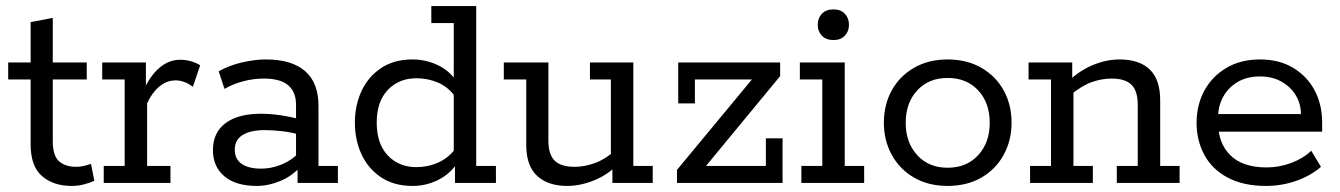

<svg xmlns="http://www.w3.org/2000/svg" viewBox="-20 -603 4418 633"><path d="M216 10Q156 10 118.5 -22.5Q81 -55 81 -127V-341H7V-397H81V-530L154 -544V-397H266V-341H154V-138Q154 -89 175 -71Q196 -53 231 -53Q244 -53 257 -56Q270 -59 280 -63L291 -7Q276 0 256.5 5Q237 10 216 10Z M322 0V-56H391V-341H317V-397H461V-294L451 -300Q473 -351 504.5 -378.5Q536 -406 574 -406Q609 -406 640 -388L616 -317Q601 -328 587 -333Q573 -338 559 -338Q529 -338 504.5 -317Q480 -296 465 -262V-56H542V0Z M827 10Q757 10 719.5 -22Q682 -54 682 -108Q682 -166 723.5 -197Q765 -228 840 -228Q871 -228 905 -223Q939 -218 972 -209L956 -199V-257Q956 -300 930 -322Q904 -344 850 -344Q817 -344 783.5 -335.5Q750 -327 720 -310L701 -368Q737 -388 779 -397.5Q821 -407 856 -407Q942 -407 986 -368.5Q1030 -330 1030 -254V-56H1094V0H961V-63L972 -55Q944 -23 904.5 -6.5Q865 10 827 10ZM841 -47Q875 -47 908 -60.5Q941 -74 964 -98L956 -74V-179L972 -158Q940 -167 910 -170.5Q880 -174 853 -174Q806 -174 780 -158Q754 -142 754 -109Q754 -79 776.5 -63Q799 -47 841 -47Z M1340 10Q1278 10 1235.5 -19Q1193 -48 1171.5 -95Q1150 -142 1150 -199Q1150 -255 1171.5 -302Q1193 -349 1235.5 -378Q1278 -407 1340 -407Q1386 -407 1426 -387Q1466 -367 1489 -329L1476 -332V-527H1402V-583H1550V-56H1615V0H1480V-68H1489Q1466 -31 1426 -10.5Q1386 10 1340 10ZM1353 -52Q1391 -52 1424.5 -67Q1458 -82 1481 -112L1476 -80V-315L1481 -284Q1458 -316 1424.5 -330.5Q1391 -345 1353 -345Q1295 -345 1258.5 -306.5Q1222 -268 1222 -199Q1222 -129 1258.5 -90.5Q1295 -52 1353 -52Z M1850 10Q1787 10 1751 -23Q1715 -56 1715 -125V-341H1641V-397H1788V-139Q1788 -94 1808.5 -73.5Q1829 -53 1875 -53Q1907 -53 1941.5 -65.5Q1976 -78 2014 -111L1994 -82V-341H1925V-397H2068V-56H2132V0H1999V-58L2018 -61Q1981 -25 1936.5 -7.5Q1892 10 1850 10Z M2212 0V-43L2478 -364L2489 -341H2271V-262H2216V-397H2552V-352L2287 -31L2279 -56H2505V-147H2560V0Z M2622 0V-56H2691V-341H2617V-397H2765V-56H2829V0ZM2728 -471Q2703 -471 2689.5 -485.5Q2676 -500 2676 -521Q2676 -543 2689.5 -557.5Q2703 -572 2728 -572Q2752 -572 2765.5 -557.5Q2779 -543 2779 -521Q2779 -500 2765.5 -485.5Q2752 -471 2728 -471Z M3104 10Q3041 10 2993.5 -17.5Q2946 -45 2920 -92.5Q2894 -140 2894 -198Q2894 -258 2920 -305Q2946 -352 2993.5 -379.5Q3041 -407 3104 -407Q3168 -407 3215.5 -379.5Q3263 -352 3289 -305Q3315 -258 3315 -198Q3315 -140 3289 -92.5Q3263 -45 3215.5 -17.5Q3168 10 3104 10ZM3104 -50Q3167 -50 3205 -91.5Q3243 -133 3243 -198Q3243 -264 3205 -305Q3167 -346 3104 -346Q3042 -346 3004 -305Q2966 -264 2966 -198Q2966 -133 3004 -91.5Q3042 -50 3104 -50Z M3376 0V-56H3445V-341H3371V-397H3515V-339L3502 -335Q3540 -371 3584 -389Q3628 -407 3671 -407Q3736 -407 3770.5 -374Q3805 -341 3805 -272V-56H3869V0H3662V-56H3731V-258Q3731 -303 3710.5 -323.5Q3690 -344 3645 -344Q3612 -344 3578.5 -332Q3545 -320 3506 -287L3519 -315V-56H3583V0Z M4154 10Q4079 10 4027.5 -17.5Q3976 -45 3950.5 -92.5Q3925 -140 3925 -198Q3925 -257 3950.5 -304Q3976 -351 4023 -379Q4070 -407 4134 -407Q4198 -407 4244 -379Q4290 -351 4314.5 -304.5Q4339 -258 4339 -198V-169H3969V-227H4269Q4269 -260 4252.5 -288Q4236 -316 4205.5 -333.5Q4175 -351 4134 -351Q4091 -351 4060 -332.5Q4029 -314 4012.5 -283.5Q3996 -253 3996 -218V-198Q3996 -131 4036.5 -91Q4077 -51 4156 -51Q4198 -51 4237.5 -66Q4277 -81 4303 -106L4335 -53Q4302 -24 4254 -7Q4206 10 4154 10Z"/></svg>

Font: Rokkitt SemiBold
Style: Regular
Weight: 400
Version: Version 3.103